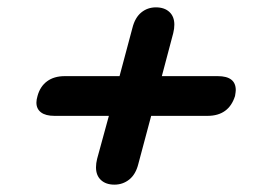

<svg xmlns="http://www.w3.org/2000/svg" viewBox="-20 -601 697 522"><path d="M621 -356Q621 -352 619 -340Q602 -286 544 -286H391L356 -155Q349 -127 331.5 -113Q314 -99 291 -99Q268 -99 254.5 -111.5Q241 -124 241 -146Q241 -157 244 -169L276 -286H128Q104 -286 91.5 -295.5Q79 -305 79 -322Q79 -330 82 -340Q89 -366 108 -380Q127 -394 156 -394H305L340 -525Q347 -553 364 -567Q381 -581 404 -581Q427 -581 440.5 -568.5Q454 -556 454 -534Q454 -523 451 -511L420 -394H572Q621 -394 621 -356Z"/></svg>

Font: Shrikhand
Style: Regular
Weight: 400
Italic angle: -14°
Version: Version 1.000;PS 1.000;hotconv 1.0.88;makeotf.lib2.5.647800